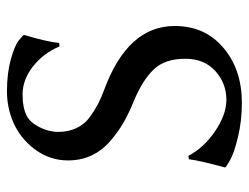

<svg xmlns="http://www.w3.org/2000/svg" viewBox="-101 -597 708 546"><g transform="rotate(-90 253.0 -324.0)"><path d="M242.2 -34.2Q289.1 -34.2 324 -65.7Q358.9 -97.2 358.9 -150.9Q358.9 -209 328.9 -240.5Q298.8 -272 242.2 -295.9Q205.1 -311 179 -325.9Q152.8 -340.8 126 -363.5Q99.1 -386.2 84.5 -416.5Q69.8 -446.8 69.8 -484.9Q69.8 -536.6 101.3 -578.9Q132.8 -621.1 180.2 -641.1Q221.2 -658.2 266.1 -658.2Q317.9 -658.2 357.4 -647.2Q397 -636.2 411.1 -624.5L424.8 -612.8L426.8 -609.9Q407.7 -546.9 403.8 -509.8L394 -508.8Q374 -555.7 336.4 -584.7Q298.8 -613.8 257.8 -613.8Q219.7 -613.8 196.8 -602.1Q177.7 -592.3 164.3 -565.7Q150.9 -539.1 150.9 -512.2Q150.9 -483.4 161.9 -460.2Q172.9 -437 193.8 -422.1Q214.8 -407.2 231.4 -398.7Q248 -390.1 272.9 -380.9Q452.1 -314 452.1 -181.2Q452.1 -95.2 390.1 -42.7Q328.1 9.8 233.9 9.8Q182.1 9.8 136.5 -1.2Q90.8 -12.2 71.3 -23.4L51.8 -35.2L49.8 -38.1Q69.8 -112.3 73.2 -141.1L83 -142.1Q106 -98.1 153.1 -66.2Q200.2 -34.2 242.2 -34.2Z"/></g></svg>

Font: Biolilbert
Style: Regular
Weight: 400
Designer: Philipp H. Poll
Foundry: Philipp H. Poll
Version: Version 1.1.0